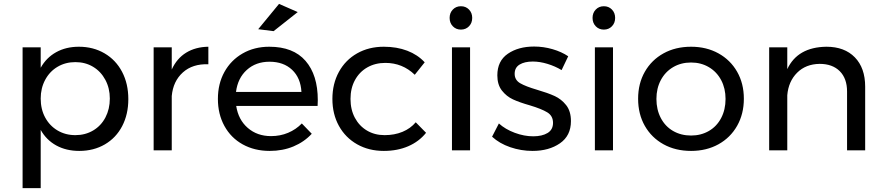

<svg xmlns="http://www.w3.org/2000/svg" viewBox="-20 -772 4538 986"><path d="M639 -263Q639 -185 607.5 -124.5Q576 -64 518.5 -30.5Q461 3 387 3Q320 3 269 -25Q218 -53 189 -105V194H96V-529H189V-424Q218 -476 268.5 -504Q319 -532 385 -532Q459 -532 517 -498Q575 -464 607 -403Q639 -342 639 -263ZM544 -266Q544 -319 521 -362Q498 -405 458 -429Q418 -453 367 -453Q316 -453 275.5 -429Q235 -405 212 -362Q189 -319 189 -266Q189 -211 212 -168.5Q235 -126 275.5 -102Q316 -78 367 -78Q418 -78 458.5 -102Q499 -126 521.5 -169Q544 -212 544 -266Z M1050 -532V-442Q969 -445 919 -400Q869 -355 862 -279V0H769V-529H862V-415Q888 -472 936 -501.5Q984 -531 1050 -532Z M1612 -258Q1612 -238 1611 -228H1193Q1204 -157 1252.5 -115Q1301 -73 1372 -73Q1419 -73 1459.5 -90Q1500 -107 1530 -138L1581 -85Q1542 -43 1487 -20Q1432 3 1365 3Q1287 3 1226.5 -30.5Q1166 -64 1132.5 -125Q1099 -186 1099 -264Q1099 -342 1132.5 -402.5Q1166 -463 1226 -497.5Q1286 -532 1363 -532Q1486 -532 1549 -459.5Q1612 -387 1612 -258ZM1528 -300Q1524 -372 1480 -413.5Q1436 -455 1364 -455Q1294 -455 1247.5 -413Q1201 -371 1192 -300ZM1413 -752 1509 -710 1385 -612 1306 -622Z M1959 -449Q1907 -449 1866.5 -426Q1826 -403 1803 -361Q1780 -319 1780 -264Q1780 -209 1802.5 -167Q1825 -125 1864.5 -101.5Q1904 -78 1955 -78Q2006 -78 2047 -95Q2088 -112 2115 -144L2168 -90Q2132 -45 2076.5 -21Q2021 3 1951 3Q1874 3 1814 -31Q1754 -65 1720.5 -125.5Q1687 -186 1687 -264Q1687 -342 1720.5 -403Q1754 -464 1814 -498Q1874 -532 1951 -532Q2018 -532 2071.5 -511.5Q2125 -491 2161 -452L2110 -388Q2047 -449 1959 -449Z M2301 -529H2394V0H2301ZM2405 -680Q2405 -654 2388.5 -637Q2372 -620 2347 -620Q2322 -620 2305.5 -637Q2289 -654 2289 -680Q2289 -706 2305.5 -723Q2322 -740 2347 -740Q2372 -740 2388.5 -723Q2405 -706 2405 -680Z M2716 -456Q2674 -456 2648.5 -440.5Q2623 -425 2623 -393Q2623 -361 2651.5 -344.5Q2680 -328 2738 -311Q2793 -295 2828 -279Q2863 -263 2887.5 -232Q2912 -201 2912 -150Q2912 -75 2855.5 -36Q2799 3 2715 3Q2656 3 2600.5 -16Q2545 -35 2507 -70L2542 -138Q2575 -108 2623.5 -90Q2672 -72 2718 -72Q2764 -72 2792 -89Q2820 -106 2820 -141Q2820 -177 2790.5 -195Q2761 -213 2701 -231Q2648 -246 2614.5 -261.5Q2581 -277 2557.5 -307Q2534 -337 2534 -385Q2534 -459 2588 -496Q2642 -533 2723 -533Q2771 -533 2817.5 -519.5Q2864 -506 2898 -483L2864 -412Q2831 -432 2791.5 -444Q2752 -456 2716 -456Z M3035 -529H3128V0H3035ZM3139 -680Q3139 -654 3122.5 -637Q3106 -620 3081 -620Q3056 -620 3039.5 -637Q3023 -654 3023 -680Q3023 -706 3039.5 -723Q3056 -740 3081 -740Q3106 -740 3122.5 -723Q3139 -706 3139 -680Z M3800 -265Q3800 -187 3765.5 -126Q3731 -65 3669.5 -31Q3608 3 3529 3Q3449 3 3387.5 -31Q3326 -65 3291.5 -125.5Q3257 -186 3257 -265Q3257 -343 3291.5 -403.5Q3326 -464 3387.5 -498Q3449 -532 3529 -532Q3608 -532 3669.5 -498Q3731 -464 3765.5 -403.5Q3800 -343 3800 -265ZM3351 -264Q3351 -209 3373.5 -166Q3396 -123 3436.5 -99.5Q3477 -76 3529 -76Q3580 -76 3620.5 -99.5Q3661 -123 3683.5 -166Q3706 -209 3706 -264Q3706 -318 3683.5 -360.5Q3661 -403 3620.5 -427Q3580 -451 3529 -451Q3477 -451 3436.5 -427Q3396 -403 3373.5 -360.5Q3351 -318 3351 -264Z M4423 -327V0H4330V-302Q4330 -369 4292.5 -406.5Q4255 -444 4189 -444Q4118 -443 4073.5 -398.5Q4029 -354 4023 -283V0H3930V-529H4023V-417Q4076 -530 4224 -532Q4317 -532 4370 -477.5Q4423 -423 4423 -327Z"/></svg>

Font: Gontserrat
Style: Regular
Weight: 400
Designer: Julieta Ulanovsky
Foundry: Julieta Ulanovsky
Version: Version 6.001